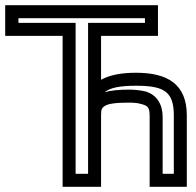

<svg xmlns="http://www.w3.org/2000/svg" viewBox="-58 -694 755 739"><path d="M465 -414C409 -414 363 -405 331 -387V-556H525H550V-581V-649V-674H525H-13H-38V-649V-581V-556H-13H183V0V25H208H306H331V0V-252C331 -272 334 -279 345 -286C359 -295 387 -299 439 -299C460 -299 475 -297 488 -293C513 -286 518 -279 518 -244V0V25H543H636H661V0V-250C661 -370 587 -414 465 -414ZM281 -252V-200V-25H233V-581V-606H208H13V-624H500V-606H306H281V-581V-325V-252ZM465 -364C573 -364 611 -342 611 -250V-25H568V-244C568 -292 546 -329 502 -342C485 -346 463 -349 439 -349C400 -349 368 -346 345 -339C365 -356 402 -364 465 -364Z"/></svg>

Font: Gamestation DisplayOutline
Style: Regular
Weight: 400
Designer: Jonas Hecksher
Foundry: Jonas Hecksher, Playtypeª, e-types AS
Version: Version 1.003